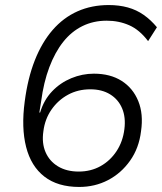

<svg xmlns="http://www.w3.org/2000/svg" viewBox="-20 -733 642 761"><path d="M294 8Q209 8 156 -33Q103 -74 83.5 -150.5Q64 -227 78 -331Q90 -423 118 -494Q146 -565 188.5 -614Q231 -663 287 -688Q343 -713 411 -713Q452 -713 486.5 -703.5Q521 -694 549.5 -674Q578 -654 602 -625L567 -570Q533 -615 492 -633Q451 -651 403 -651Q350 -651 306.5 -629.5Q263 -608 230.5 -567Q198 -526 175.5 -466.5Q153 -407 143 -331L136 -287H139Q154 -337 186.5 -371Q219 -405 262.5 -423Q306 -441 352 -441Q417 -441 462 -412.5Q507 -384 528 -332.5Q549 -281 539 -213Q531 -146 495.5 -96Q460 -46 408 -19Q356 8 294 8ZM292 -53Q340 -53 378.5 -74.5Q417 -96 442 -134Q467 -172 473 -221Q479 -268 464 -303.5Q449 -339 416.5 -359Q384 -379 338 -379Q289 -379 249.5 -357.5Q210 -336 184 -298.5Q158 -261 152 -213Q145 -166 160.5 -130Q176 -94 210 -73.5Q244 -53 292 -53Z"/></svg>

Font: Nunito Sans 7pt Light
Style: Italic
Weight: 300
Italic angle: -9°
Designer: Vernon Adams
Foundry: Vernon Adams
Version: Version 3.101;gftools[0.9.27]